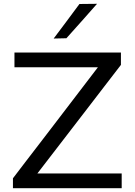

<svg xmlns="http://www.w3.org/2000/svg" viewBox="-20 -989 712 1009"><path d="M48 0V-52Q76 -89 111.2 -134.8Q146.5 -180.5 182.2 -227.2Q218 -274 248 -313L494.5 -635.5H56V-713H615.5V-648Q569 -587.5 524 -529.2Q479 -471 434 -412L176.5 -77.5H619.5V0ZM262 -786.5Q296 -832 330 -877.2Q364 -922.5 397.5 -968L490 -969Q449 -922.5 409 -877.5Q369 -832.5 329 -788Z"/></svg>

Font: Commissioner
Style: Regular
Weight: 400
Designer: Kostas Bartsokas
Foundry: Kostas Bartsokas
Version: Version 1.000; ttfautohint (v1.8.3)